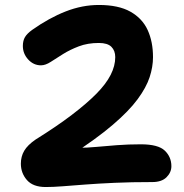

<svg xmlns="http://www.w3.org/2000/svg" viewBox="-20 -733 740 773"><path d="M164 20Q113 20 88.5 -8Q64 -36 64 -74Q64 -103 77.5 -126Q91 -149 123 -171Q208 -224 268.5 -270Q329 -316 368 -355.5Q407 -395 425.5 -431.5Q444 -468 444 -503Q444 -529 428.5 -544.5Q413 -560 378 -560Q333 -560 297.5 -546.5Q262 -533 234 -515.5Q206 -498 184.5 -484Q163 -470 145 -470Q115 -470 93.5 -493.5Q72 -517 72 -548Q72 -569 80.5 -583.5Q89 -598 110 -613Q178 -661 244.5 -687Q311 -713 378 -713Q457 -713 505 -686Q553 -659 574.5 -612Q596 -565 596 -503Q596 -464 582.5 -422.5Q569 -381 534 -333.5Q499 -286 433.5 -230Q368 -174 264 -107L227 -148Q246 -143 263.5 -140.5Q281 -138 299 -138Q329 -138 367 -141.5Q405 -145 450.5 -148.5Q496 -152 547 -152Q617 -152 643.5 -126.5Q670 -101 670 -64Q670 -39 650.5 -19.5Q631 0 593 0Q509 0 442 3Q375 6 323 10Q271 14 232 17Q193 20 164 20Z"/></svg>

Font: Shantell Sans Light
Style: Bold
Weight: 700
Version: Version 1.011;[c5ecc13dd]